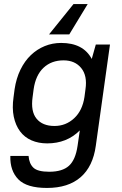

<svg xmlns="http://www.w3.org/2000/svg" viewBox="-20 -720 600 948"><path d="M213 -12Q170 -12 135.5 -27Q101 -42 79 -71.5Q57 -101 48 -143.5Q39 -186 47 -241L52 -279Q60 -333 81 -376Q102 -419 132.5 -448Q163 -477 201 -492.5Q239 -508 282 -508Q391 -508 433 -429L453 -500H523L453 0Q439 102 378 155Q317 208 212 208Q112 208 70.5 165.5Q29 123 31 50H121Q124 88 145 108Q166 128 223 128Q288 128 320.5 98.5Q353 69 363 0L374 -76Q310 -12 213 -12ZM249 -98Q305 -98 346 -136Q387 -174 397 -241L402 -279Q412 -346 381 -384Q350 -422 294 -422Q234 -422 195 -385.5Q156 -349 146 -279L141 -241Q131 -170 160.5 -134Q190 -98 249 -98ZM322 -550H222L343 -700H413Z"/></svg>

Font: Retni Sans Medium
Style: Italic
Weight: 500
Italic angle: -8°
Designer: Vitaly Kuzmin
Foundry: ParaType Ltd.
Version: Version 1.00;June 10, 2019;FontCreator 11.5.0.2425 64-bit; t